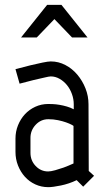

<svg xmlns="http://www.w3.org/2000/svg" viewBox="-20 -764 443 794"><path d="M284 -243Q284 -244 275.5 -248.5Q267 -253 253 -258Q239 -263 220 -267Q201 -271 180 -271Q149 -271 127.5 -248Q106 -225 106 -194V-132Q106 -100 127.5 -77.5Q149 -55 179 -55Q190 -55 208 -60Q226 -65 243 -71Q262 -78 284 -88ZM347 -57 369 -37 324 8 297 -19Q266 -4 232 3Q198 10 180 10Q151 10 126 -1.5Q101 -13 83 -33Q65 -53 54.5 -79.5Q44 -106 44 -136V-191Q44 -220 54.5 -246Q65 -272 83 -291.5Q101 -311 126 -322.5Q151 -334 180 -334Q186 -334 198.5 -333.5Q211 -333 226 -330.5Q241 -328 256.5 -323.5Q272 -319 285 -312V-333Q285 -354 277.5 -375Q270 -396 257 -412Q244 -428 226.5 -438Q209 -448 190 -448Q183 -448 162.5 -443Q142 -438 119 -433Q93 -426 61 -418L44 -478Q77 -487 106 -494Q131 -500 155 -505Q179 -510 190 -510Q222 -510 250.5 -495Q279 -480 300 -455Q321 -430 333.5 -398.5Q346 -367 346 -333ZM278 -609 205 -685 132 -609H67L175 -744H234L342 -609Z"/></svg>

Font: Marvel
Style: Bold
Weight: 700
Designer: Carolina Trebol
Foundry: Carolina Trebol
Version: Version 1.001